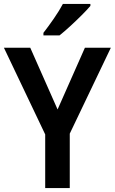

<svg xmlns="http://www.w3.org/2000/svg" viewBox="-20 -957 584 977"><path d="M273 -400 412 -714H544L335 -277V0H210V-273L0 -714H134ZM440 -927Q424 -908 396 -880Q368 -852 337.5 -824Q307 -796 283 -777H201V-790Q226 -822 254 -862.5Q282 -903 300 -937H440Z"/></svg>

Font: Noto Sans Lao SemiCondensed SemiBold
Style: Regular
Weight: 600
Width: 4
Designer: Monotype Design Team
Foundry: Monotype Imaging Inc.
Version: Version 2.003; ttfautohint (v1.8.4.7-5d5b)